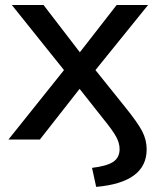

<svg xmlns="http://www.w3.org/2000/svg" viewBox="-20 -559 637 769"><path d="M348.6 113.3Q407.2 106.4 433.1 89.4Q459 72.3 459 38.1Q459 14.6 445.8 -10.3Q432.6 -35.2 394.5 -82L298.8 -203.1L139.6 0H13.7L236.3 -278.3L27.3 -539.1H154.3L299.8 -349.6L447.3 -539.1H573.2L362.3 -278.3L481.4 -129.9Q531.2 -68.4 549.3 -33.7Q567.4 1 567.4 39.1Q567.4 171.9 365.2 189.5Z"/></svg>

Font: Min Sans Medium
Style: Regular
Weight: 500
Designer: Jinseong-Kim, NotoSansCJK, Nunito
Foundry: Jinseong-Kim
Version: Version 1.400;Glyphs 3.1.2 (3151)